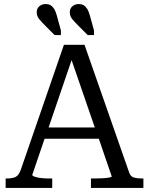

<svg xmlns="http://www.w3.org/2000/svg" viewBox="-20 -932 739 952"><path d="M201 -244 140 -65Q140 -60 153 -55.5Q166 -51 185.5 -49Q205 -47 224 -47H239V0H8V-47H13Q41 -47 57 -54.5Q73 -62 83 -90L297 -710H399L621 -75Q628 -56 644.5 -51.5Q661 -47 686 -47H691V0H431V-47H448Q467 -47 487 -48Q507 -49 520.5 -51.5Q534 -54 534 -57L470 -244ZM335 -634 221 -300H450ZM262 -854 282 -781V-758H251L207 -802Q187 -822 174.5 -837Q162 -852 162 -871Q162 -890 175 -901Q188 -912 207 -912Q220 -912 230 -906.5Q240 -901 248 -888.5Q256 -876 262 -854ZM426 -854 446 -781V-758H415L371 -802Q351 -822 338.5 -837Q326 -852 326 -871Q326 -890 339 -901Q352 -912 371 -912Q384 -912 394 -906.5Q404 -901 412 -888.5Q420 -876 426 -854Z"/></svg>

Font: Roboto Serif 20pt
Style: Regular
Weight: 400
Designer: Greg Gazdowicz
Foundry: Commercial Type
Version: Version 1.008